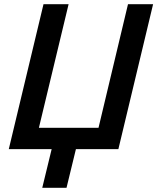

<svg xmlns="http://www.w3.org/2000/svg" viewBox="-20 -713 752 918"><path d="M182 185 227 0H22L188 -693H308L166 -102H451L592 -693H712L546 0H343L298 185Z"/></svg>

Font: Ubuntu Sans SemiBold
Style: Italic
Weight: 600
Italic angle: -13.5°
Designer: Dalton Maag Ltd
Foundry: Dalton Maag Ltd
Version: Version 1.006